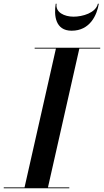

<svg xmlns="http://www.w3.org/2000/svg" viewBox="-61 -1005 555 1025"><path d="M241 -985H236.5C226.5 -924 233.5 -841 321.5 -841C419 -841 456.5 -924 466.5 -985H461.5C450 -936 380 -916 331.5 -916C282.5 -916 234 -939 241 -985ZM-41 -4.5V0H309V-4.5H195L362.5 -745.5H474V-750H124V-745.5H237.5L70 -4.5Z"/></svg>

Font: Bodoni* 36pt Medium
Style: Italic
Weight: 500
Italic angle: -13°
Version: Version 2.3